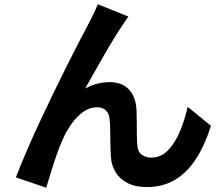

<svg xmlns="http://www.w3.org/2000/svg" viewBox="-20 -820 1040 893"><path d="M577 -743Q570 -733 561.5 -720.5Q553 -708 545 -696Q521 -660 491 -609.5Q461 -559 431 -505.5Q401 -452 376 -408Q404 -424 433.5 -431Q463 -438 491 -438Q547 -438 579.5 -404Q612 -370 615 -308Q616 -286 616 -254.5Q616 -223 616.5 -192.5Q617 -162 619 -141Q622 -112 640.5 -99.5Q659 -87 684 -87Q728 -87 760.5 -120Q793 -153 816 -207Q839 -261 853 -323L961 -235Q935 -150 894.5 -85.5Q854 -21 797 14.5Q740 50 663 50Q608 50 571.5 30.5Q535 11 516.5 -21Q498 -53 496 -89Q494 -116 493.5 -149Q493 -182 492.5 -213.5Q492 -245 490 -265Q488 -291 473 -306Q458 -321 431 -321Q397 -321 367.5 -300Q338 -279 313.5 -245Q289 -211 271 -170Q258 -141 243 -98.5Q228 -56 215.5 -14.5Q203 27 195 53L54 5Q73 -45 100.5 -109.5Q128 -174 161 -245Q194 -316 228 -386Q262 -456 293 -518Q324 -580 348.5 -627Q373 -674 386 -698Q396 -718 409 -743.5Q422 -769 435 -800Z"/></svg>

Font: Chiron Sans HK TT
Style: Bold
Weight: 700
Designer: Ryoko NISHIZUKA 西塚涼子 (kana, bopomofo & ideographs); Paul D. Hunt (Latin, Greek & Cyrillic); Sandoll Communications 산돌커뮤니
Foundry: Adobe
Version: Version 2.022;hotconv 1.0.109;makeotfexe 2.5.65596